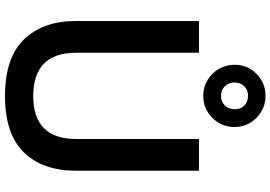

<svg xmlns="http://www.w3.org/2000/svg" viewBox="-177 -892 1082 768"><g transform="rotate(90 364.0 -508.0)"><path d="M64 -272V-763H191V-272Q191 -100 364 -100Q536 -100 536 -272V-763H663V-272Q663 -138 589.5 -62.5Q516 13 364 13Q212 13 138 -62.5Q64 -138 64 -272ZM239 -905Q239 -957 275.5 -993Q312 -1029 363 -1029Q414 -1029 451 -993Q488 -957 488 -905Q488 -853 451.5 -816.5Q415 -780 363 -780Q329 -780 300.5 -797Q272 -814 255.5 -843Q239 -872 239 -905ZM417 -907Q417 -929 402.5 -944Q388 -959 363 -959Q340 -959 325 -944Q310 -929 310 -907Q310 -882 325 -866.5Q340 -851 363 -851Q387 -851 402 -866.5Q417 -882 417 -907Z"/></g></svg>

Font: Open Sauce Sans SemiBold
Style: Regular
Weight: 600
Designer: Alfredo Marco Pradil
Foundry: Creative Sauce Fz LLC
Version: Version 1.477